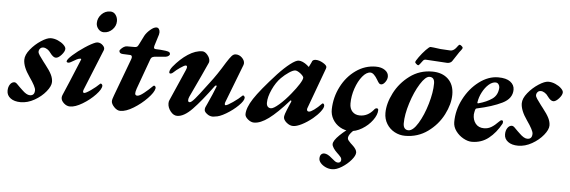

<svg xmlns="http://www.w3.org/2000/svg" viewBox="-80 -829 3836 1293"><g transform="rotate(5 1838.0 -183.0)"><path d="M-25 -55Q-25 -81 -13 -98.5Q-1 -116 17 -116Q24 -116 32.5 -108.5Q41 -101 57 -84Q61 -81 74.5 -67.5Q88 -54 101.5 -46Q115 -38 127 -38Q159 -38 159 -75Q159 -97 114 -161Q69 -225 69 -273Q69 -306 99.5 -343.5Q130 -381 170 -407Q210 -433 235 -433Q259 -433 283 -422.5Q307 -412 322.5 -397Q338 -382 338 -370Q338 -352 317 -328.5Q296 -305 279 -305Q261 -305 240 -334Q231 -348 217 -357Q203 -366 190 -366Q176 -366 168 -356.5Q160 -347 160 -335Q160 -326 170 -311Q180 -296 199 -271Q209 -259 213 -253Q243 -215 255.5 -189.5Q268 -164 268 -140Q268 -112 238 -75Q208 -38 162 -12Q116 14 69 14Q26 14 0.5 -5Q-25 -24 -25 -55Z M342 -40Q342 -51 347 -61Q365 -101 386 -152.5Q407 -204 416 -225L450 -307Q452 -313 445 -313Q435 -313 421 -306Q407 -299 382 -284Q372 -279 368 -279Q354 -279 354 -287Q354 -300 388 -330.5Q422 -361 466.5 -390.5Q511 -420 539 -430Q547 -432 551 -432Q571 -432 587 -416Q603 -400 597 -384L485 -108Q482 -101 482 -93Q482 -90 484.5 -87.5Q487 -85 489 -85Q501 -85 535 -109Q569 -133 591 -155Q594 -158 595 -158Q600 -158 604 -153.5Q608 -149 608 -144Q608 -121 571.5 -82.5Q535 -44 486.5 -15Q438 14 403 14Q380 14 361 -3.5Q342 -21 342 -40ZM534 -561Q534 -595 558.5 -621Q583 -647 618 -647Q641 -647 654.5 -628.5Q668 -610 668 -586Q668 -553 643.5 -528.5Q619 -504 586 -504Q564 -504 549 -521.5Q534 -539 534 -561Z M681 -46Q681 -59 692 -87L786 -339Q789 -348 789 -353Q789 -367 775 -367L727 -369Q702 -370 702 -389Q702 -392 709.5 -400.5Q717 -409 728 -416Q739 -423 750 -423H799Q813 -423 818.5 -427Q824 -431 832 -448L860 -504Q872 -526 896 -546.5Q920 -567 937 -567Q948 -567 954 -558Q960 -549 960 -536Q960 -531 958 -521L934 -444Q932 -434 932 -433Q932 -426 936 -423.5Q940 -421 949 -421Q972 -421 1012 -416Q1032 -413 1037.5 -408.5Q1043 -404 1043 -395Q1043 -391 1036 -384.5Q1029 -378 1016 -376Q979 -372 956 -371Q937 -370 928 -366Q919 -362 915 -352L840 -145Q833 -124 833 -113Q833 -98 848 -98Q863 -98 892.5 -121.5Q922 -145 949 -172Q955 -177 957 -175Q962 -174 965 -168Q968 -162 966 -156Q961 -130 921.5 -89Q882 -48 831.5 -17Q781 14 743 14Q721 14 701 -7Q681 -28 681 -46Z M1062 -65Q1062 -78 1066 -86L1159 -298Q1165 -312 1165 -319Q1165 -329 1156 -329Q1147 -329 1119.5 -310Q1092 -291 1079 -278Q1067 -266 1057 -266Q1049 -266 1049 -275Q1049 -290 1067 -313Q1112 -368 1162.5 -401Q1213 -434 1259 -434Q1277 -434 1294 -413.5Q1311 -393 1311 -373Q1311 -365 1308 -359Q1282 -300 1198 -122Q1192 -109 1192 -98Q1192 -85 1203 -85Q1214 -85 1238 -113Q1262 -141 1305 -199L1327 -228Q1373 -287 1424 -372Q1445 -405 1457.5 -419Q1470 -433 1485 -433Q1509 -433 1527 -415.5Q1545 -398 1545 -378Q1545 -375 1543 -367L1443 -108Q1440 -101 1440 -94Q1440 -86 1446 -86Q1457 -86 1494.5 -112Q1532 -138 1553 -159Q1556 -162 1557 -162Q1562 -162 1566 -157Q1570 -152 1570 -147Q1570 -127 1535.5 -93Q1501 -59 1455.5 -32Q1410 -5 1381 -4Q1376 -2 1366 -2Q1349 -2 1333.5 -11.5Q1318 -21 1311 -34Q1309 -38 1309 -45Q1309 -54 1312 -61L1324 -87Q1356 -157 1374 -204L1375 -208Q1375 -213 1371 -213Q1367 -213 1362 -207Q1285 -102 1229 -44Q1173 14 1127 14Q1102 14 1082 -11.5Q1062 -37 1062 -65Z M1585 -37Q1585 -81 1626 -144Q1667 -207 1773 -323Q1817 -370 1854.5 -399Q1892 -428 1911 -428Q1937 -428 1970 -402Q1978 -393 1979 -393H1981Q1983 -393 1984 -395.5Q1985 -398 1986 -400Q1999 -425 2001 -432Q2007 -443 2026 -443Q2048 -443 2074 -428Q2100 -413 2100 -400Q2100 -396 2098 -390L1998 -118Q1995 -111 1995 -106Q1995 -92 2009 -92Q2020 -92 2043.5 -109Q2067 -126 2092 -152Q2095 -155 2097 -155Q2102 -155 2105 -150.5Q2108 -146 2108 -139Q2108 -125 2089.5 -100.5Q2071 -76 2041 -51Q2004 -21 1969 -3.5Q1934 14 1911 14Q1888 14 1866.5 -4Q1845 -22 1845 -41Q1845 -47 1850 -64Q1852 -72 1860 -90.5Q1868 -109 1872 -119L1884 -147Q1885 -148 1885 -151Q1885 -155 1882.5 -156Q1880 -157 1878 -155Q1800 -67 1745 -26.5Q1690 14 1647 14Q1626 14 1605.5 -3Q1585 -20 1585 -37ZM1881 -203Q1913 -242 1932 -272.5Q1951 -303 1951 -316Q1951 -325 1931 -342Q1908 -360 1894 -360Q1879 -360 1852 -342Q1825 -324 1801 -300Q1769 -268 1745.5 -217Q1722 -166 1722 -127Q1722 -110 1730 -101Q1738 -92 1752 -92Q1769 -92 1806 -124Q1843 -156 1881 -203Z M2161 -122Q2163 -203 2199.5 -274.5Q2236 -346 2297.5 -389.5Q2359 -433 2432 -433Q2470 -433 2494 -416Q2518 -399 2518 -373Q2518 -354 2504.5 -335.5Q2491 -317 2477 -317Q2469 -317 2463.5 -322.5Q2458 -328 2447 -347Q2436 -366 2423.5 -378Q2411 -390 2399 -390Q2372 -390 2345 -357Q2318 -324 2300.5 -273Q2283 -222 2283 -171Q2283 -136 2302 -116Q2321 -96 2353 -96Q2406 -96 2444 -142Q2452 -154 2463 -154Q2467 -154 2470 -151Q2473 -148 2473 -143Q2473 -111 2445.5 -73.5Q2418 -36 2376 -11Q2334 14 2295 14Q2259 14 2227.5 -4.5Q2196 -23 2178 -54Q2160 -85 2161 -122ZM2107 217Q2107 199 2115 189.5Q2123 180 2137 180Q2159 180 2188 206Q2194 210 2203 218Q2212 226 2219 229.5Q2226 233 2234 233Q2243 233 2248.5 227.5Q2254 222 2254 213Q2254 203 2248.5 195.5Q2243 188 2235 180.5Q2227 173 2222 168Q2208 155 2197.5 139.5Q2187 124 2187 112Q2187 89 2227 50Q2267 11 2313 -17H2352Q2286 31 2286 63Q2286 71 2293 79.5Q2300 88 2308 96Q2316 104 2319 106Q2350 134 2350 155Q2350 176 2324.5 206Q2299 236 2263 258.5Q2227 281 2198 281Q2174 281 2153 271Q2132 261 2119.5 246.5Q2107 232 2107 217Z M2523 -128Q2523 -192 2559.5 -263.5Q2596 -335 2662 -384Q2728 -433 2813 -433Q2881 -433 2921 -395Q2961 -357 2961 -290Q2961 -226 2924.5 -154.5Q2888 -83 2821 -34.5Q2754 14 2668 14Q2630 14 2596.5 -4Q2563 -22 2543 -54.5Q2523 -87 2523 -128ZM2832 -354Q2832 -396 2798 -396Q2771 -396 2736 -340Q2701 -284 2676.5 -206Q2652 -128 2652 -69Q2652 -47 2661.5 -36Q2671 -25 2687 -25Q2718 -25 2752 -81Q2786 -137 2809 -215.5Q2832 -294 2832 -354ZM2693 -486Q2693 -493 2713 -521Q2733 -549 2756 -573Q2779 -597 2787 -597Q2791 -597 2809 -595Q2826 -592 2855 -589Q2915 -585 2923 -585Q2941 -585 2958 -604Q2963 -610 2970 -619.5Q2977 -629 2981 -629Q2986 -629 2994.5 -622Q3003 -615 3003 -610Q3003 -605 2995 -594.5Q2987 -584 2983 -579Q2976 -569 2954 -535L2940 -514Q2935 -507 2926 -503.5Q2917 -500 2909 -500Q2900 -500 2844 -504Q2764 -509 2762 -509Q2750 -509 2743 -499Q2733 -485 2725.5 -476Q2718 -467 2715 -467Q2710 -467 2701.5 -474.5Q2693 -482 2693 -486Z M2990 -107Q2990 -188 3029 -263.5Q3068 -339 3130.5 -386Q3193 -433 3259 -433Q3314 -433 3341.5 -412Q3369 -391 3369 -359Q3369 -299 3303 -266.5Q3237 -234 3134 -212Q3129 -211 3127 -209Q3125 -207 3123 -202Q3119 -187 3117 -170Q3116 -133 3136 -108Q3156 -83 3193 -83Q3220 -83 3242.5 -96.5Q3265 -110 3290 -136Q3300 -147 3307 -147Q3317 -147 3317 -137Q3317 -127 3314 -123Q3281 -62 3232.5 -23.5Q3184 15 3119 15Q3092 15 3061.5 -2Q3031 -19 3010.5 -47Q2990 -75 2990 -107ZM3272 -364Q3272 -377 3264.5 -387Q3257 -397 3244 -397Q3221 -397 3197.5 -376Q3174 -355 3156.5 -321.5Q3139 -288 3134 -253V-251Q3134 -245 3141 -247Q3196 -262 3232.5 -287.5Q3269 -313 3272 -364Z M3338 -55Q3338 -81 3350 -98.5Q3362 -116 3380 -116Q3387 -116 3395.5 -108.5Q3404 -101 3420 -84Q3424 -81 3437.5 -67.5Q3451 -54 3464.5 -46Q3478 -38 3490 -38Q3522 -38 3522 -75Q3522 -97 3477 -161Q3432 -225 3432 -273Q3432 -306 3462.5 -343.5Q3493 -381 3533 -407Q3573 -433 3598 -433Q3622 -433 3646 -422.5Q3670 -412 3685.5 -397Q3701 -382 3701 -370Q3701 -352 3680 -328.5Q3659 -305 3642 -305Q3624 -305 3603 -334Q3594 -348 3580 -357Q3566 -366 3553 -366Q3539 -366 3531 -356.5Q3523 -347 3523 -335Q3523 -326 3533 -311Q3543 -296 3562 -271Q3572 -259 3576 -253Q3606 -215 3618.5 -189.5Q3631 -164 3631 -140Q3631 -112 3601 -75Q3571 -38 3525 -12Q3479 14 3432 14Q3389 14 3363.5 -5Q3338 -24 3338 -55Z"/></g></svg>

Font: EB Garamond
Style: Bold Italic
Weight: 700
Italic angle: -17.2°
Designer: Georg Duffner and Octavio Pardo
Foundry: Georg Duffner
Version: Version 1.000